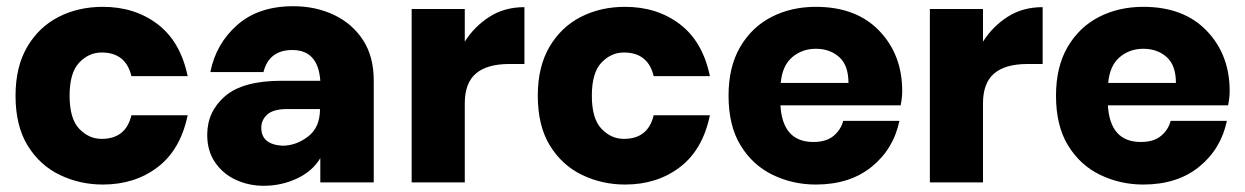

<svg xmlns="http://www.w3.org/2000/svg" viewBox="-20 -587 4008 618"><path d="M311 7Q237 7 172.5 -24Q108 -55 69 -118.5Q30 -182 30 -279Q30 -372 67.5 -436Q105 -500 168.5 -532.5Q232 -565 311 -565Q414 -565 487.5 -509Q561 -453 584 -342H403Q385 -418 307 -418Q266 -418 235 -385.5Q204 -353 204 -279Q204 -205 235 -172.5Q266 -140 307 -140Q385 -140 403 -216H584Q561 -105 487.5 -49Q414 7 311 7Z M829 11Q781 11 739.5 -8Q698 -27 672.5 -64Q647 -101 647 -153Q647 -228 704.5 -277.5Q762 -327 886 -327H1011Q1004 -426 921 -426Q846 -426 828 -355H657Q675 -446 743.5 -506.5Q812 -567 924 -567Q996 -567 1055 -539Q1114 -511 1148.5 -458Q1183 -405 1183 -328V0H1011V-78Q986 -36 936 -12.5Q886 11 829 11ZM889 -118Q933 -118 971.5 -147.5Q1010 -177 1010 -236H904Q860 -236 840.5 -218.5Q821 -201 821 -176Q821 -122 889 -118Z M1476 0H1305V-558H1476V-453Q1507 -502 1555.5 -533Q1604 -564 1668 -564V-381H1619Q1548 -381 1512 -350.5Q1476 -320 1476 -254Z M1992 7Q1918 7 1853.5 -24Q1789 -55 1750 -118.5Q1711 -182 1711 -279Q1711 -372 1748.5 -436Q1786 -500 1849.5 -532.5Q1913 -565 1992 -565Q2095 -565 2168.5 -509Q2242 -453 2265 -342H2084Q2066 -418 1988 -418Q1947 -418 1916 -385.5Q1885 -353 1885 -279Q1885 -205 1916 -172.5Q1947 -140 1988 -140Q2066 -140 2084 -216H2265Q2242 -105 2168.5 -49Q2095 7 1992 7Z M2606 7Q2532 7 2467.5 -24Q2403 -55 2364 -118.5Q2325 -182 2325 -279Q2325 -372 2362.5 -436Q2400 -500 2463.5 -532.5Q2527 -565 2606 -565Q2736 -565 2810 -488Q2884 -411 2884 -294Q2884 -273 2879 -248H2492Q2499 -130 2598 -130Q2640 -130 2663.5 -150Q2687 -170 2694 -198H2875Q2856 -107 2785.5 -50Q2715 7 2606 7ZM2711 -320Q2711 -377 2681 -403.5Q2651 -430 2606 -430Q2562 -430 2530 -403Q2498 -376 2493 -320Z M3144 0H2973V-558H3144V-453Q3175 -502 3223.5 -533Q3272 -564 3336 -564V-381H3287Q3216 -381 3180 -350.5Q3144 -320 3144 -254Z M3660 7Q3586 7 3521.5 -24Q3457 -55 3418 -118.5Q3379 -182 3379 -279Q3379 -372 3416.5 -436Q3454 -500 3517.5 -532.5Q3581 -565 3660 -565Q3790 -565 3864 -488Q3938 -411 3938 -294Q3938 -273 3933 -248H3546Q3553 -130 3652 -130Q3694 -130 3717.5 -150Q3741 -170 3748 -198H3929Q3910 -107 3839.5 -50Q3769 7 3660 7ZM3765 -320Q3765 -377 3735 -403.5Q3705 -430 3660 -430Q3616 -430 3584 -403Q3552 -376 3547 -320Z"/></svg>

Font: Ulagadi Sans
Style: Bold
Weight: 700
Designer: Ninad Kale (Devanagari), Jonny Pinhorn (Latin)
Foundry: Indian Type Foundry
Version: Version 3.01;March 29, 2020;FontCreator 12.0.0.2522 64-bit; 